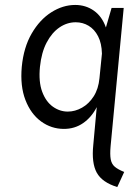

<svg xmlns="http://www.w3.org/2000/svg" viewBox="-20 -510 566 776"><path d="M454 246Q392.5 227 371 187.8Q349.5 148.5 357 76L371 -77Q350 -36 316 -12.5Q282 11 238.5 11Q187.5 11 146 -19.2Q104.5 -49.5 82.8 -105.8Q61 -162 68 -240Q75.5 -318.5 108 -374.5Q140.5 -430.5 187.2 -460.2Q234 -490 284 -490Q326.5 -490 359.5 -466.8Q392.5 -443.5 408 -399L431 -478H480L427 81Q424 114.5 427.5 133.8Q431 153 444 164Q457 175 482 185ZM254 -59Q283.5 -59 311.5 -74.8Q339.5 -90.5 358.8 -120.8Q378 -151 382 -194L392 -293Q391 -335 376.5 -363.2Q362 -391.5 338.2 -405.8Q314.5 -420 286 -420Q251 -420 220.2 -399Q189.5 -378 168.5 -338Q147.5 -298 141.5 -240Q135.5 -179.5 150.5 -139.2Q165.5 -99 193.5 -79Q221.5 -59 254 -59Z"/></svg>

Font: Karla
Style: Italic
Weight: 400
Italic angle: -8°
Designer: Jonathan Pinhorn
Version: Version 2.004;gftools[0.9.33]